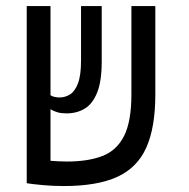

<svg xmlns="http://www.w3.org/2000/svg" viewBox="-20 -606 626 635"><path d="M190.9 9.3Q153.8 9.3 120.4 6.1Q86.9 2.9 68.4 0V-0.5V-585.9H147V-291Q158.2 -283.7 177.2 -283.7Q195.8 -283.7 211.9 -293.9Q228 -304.2 238 -330.6Q248 -356.9 248 -405.3V-585.9H316.4V-402.3Q316.4 -337.4 301.3 -299.8Q286.1 -262.2 260 -246.6Q233.9 -231 200.2 -231Q182.6 -231 170.2 -234.6Q157.7 -238.3 147 -244.6V-74.2Q160.2 -73.2 174.1 -72.5Q188 -71.8 201.7 -71.8Q271.5 -71.8 318.8 -90.1Q366.2 -108.4 390.4 -156.5Q414.6 -204.6 414.6 -293.9V-585.9H493.7V-293.5Q493.7 -184.6 463.9 -117.9Q434.1 -51.3 367.7 -21Q301.3 9.3 190.9 9.3Z"/></svg>

Font: Cascadia Mono NF SemiLight
Style: Regular
Weight: 350
Monospace: yes
Designer: Aaron Bell
Foundry: Saja Typeworks
Version: Version 2404.023; ttfautohint (v1.8.4)